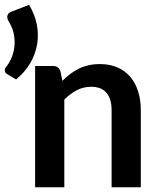

<svg xmlns="http://www.w3.org/2000/svg" viewBox="-21 -792 671 812"><path d="M0 0ZM102 -771.5Q126 -732 134.5 -689.2Q143 -646.5 136 -604.8Q129 -563 106.8 -524.8Q84.5 -486.5 47 -456L8 -479.5Q3 -482.5 1 -486.8Q-1 -491 -0.8 -495.2Q-0.5 -499.5 1.2 -503.5Q3 -507.5 6 -510.5Q16.5 -523 26 -543.5Q35.5 -564 39.2 -589.5Q43 -615 38.2 -644Q33.5 -673 15.5 -702Q7 -716.5 10.8 -727.2Q14.5 -738 27 -742.5ZM127.5 0V-513H203Q227 -513 234.5 -490.5L243 -450Q258.5 -466 275.8 -479Q293 -492 312.2 -501.5Q331.5 -511 353.5 -516Q375.5 -521 401.5 -521Q443.5 -521 476 -506.8Q508.5 -492.5 530.2 -466.8Q552 -441 563.2 -405.2Q574.5 -369.5 574.5 -326.5V0H451V-326.5Q451 -373.5 429.5 -399.2Q408 -425 364 -425Q332 -425 304 -410.5Q276 -396 251 -371V0Z"/></svg>

Font: Lato
Style: Bold
Weight: 700
Designer: Lukasz Dziedzic
Foundry: tyPoland Lukasz Dziedzic
Version: Version 2.007; 2014-02-27